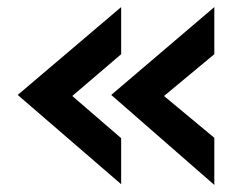

<svg xmlns="http://www.w3.org/2000/svg" viewBox="-20 -541 665 542"><path d="M585 -19 294 -273 585 -521V-388L443 -270L585 -152ZM322 -21 30 -273 322 -521V-388L184 -270L322 -151Z"/></svg>

Font: Kulim Park
Style: Bold
Weight: 700
Designer: Noponies / Dale Sattler
Foundry: Noponies
Version: Version 1.000; ttfautohint (v1.8.3)